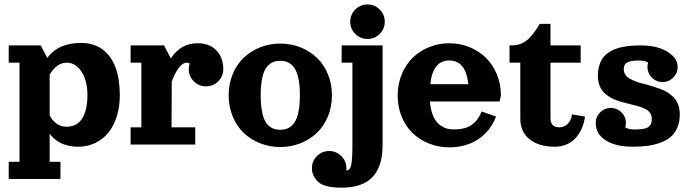

<svg xmlns="http://www.w3.org/2000/svg" viewBox="-20 -655 3130 870"><path d="M347.4 -460.4Q404.5 -460.4 444.3 -431.2Q484.1 -401.9 503.5 -349.4Q522.9 -296.9 522.9 -224.4Q522.9 -171.4 509.2 -127.4Q495.4 -83.5 470.6 -53.3Q445.8 -23.2 410.8 -6.7Q375.7 9.8 334 9.8Q313 9.8 294.4 6Q275.9 2.2 262.8 -3.4Q249.8 -9 238 -17.3Q226.3 -25.6 219.1 -33Q211.9 -40.3 205.1 -49.3V78.1H253.9V156.2H19.5V78.1H68.4V-371.1H19.5V-449.2H164.6L194.1 -392.3Q203.6 -405.8 215.8 -416.7Q264.2 -460.4 347.4 -460.4ZM205.1 -132.1Q232.9 -80.8 280.8 -80.8Q329.1 -80.8 352.7 -118.7Q376.2 -156.5 376.2 -226.1Q376.2 -258.8 368.5 -286.5Q360.8 -314.2 348 -332.5Q335.2 -350.8 318.6 -361Q302 -371.1 283.9 -371.1Q259.5 -371.1 240.6 -357.5Q221.7 -344 205.1 -317.4Z M571.8 -449.2H723.4L754.2 -389.9Q797.4 -459 876.5 -459Q929.4 -459 960.6 -426.4Q991.7 -393.8 991.7 -341.8Q991.7 -309.3 968.9 -286.5Q946 -263.7 913.6 -263.7Q881.1 -263.7 858.3 -286.5Q835.4 -309.3 835.4 -341.8Q835.4 -355 839.6 -367.2Q833 -371.1 825.7 -371.1Q809.3 -371.1 791.9 -349.7Q774.4 -328.4 758.3 -285.9L757.3 -78.1H864.7V0H571.8V-78.1H620.6V-371.1H571.8Z M1159.1 -440.7Q1201.9 -457.5 1250 -457.5Q1298.1 -457.5 1340.9 -440.7Q1383.8 -423.8 1415.5 -393.7Q1447.3 -363.5 1465.7 -319.3Q1484.1 -275.1 1484.1 -223.1Q1484.1 -171.1 1465.7 -127Q1447.3 -82.8 1415.5 -52.6Q1383.8 -22.5 1340.9 -5.6Q1298.1 11.2 1250 11.2Q1201.9 11.2 1159.1 -5.6Q1116.2 -22.5 1084.6 -52.6Q1053 -82.8 1034.5 -127Q1016.1 -171.1 1016.1 -223.1Q1016.1 -275.1 1034.5 -319.3Q1053 -363.5 1084.6 -393.7Q1116.2 -423.8 1159.1 -440.7ZM1250 -379.4Q1232.9 -379.4 1219.5 -374.5Q1206.1 -369.6 1194.8 -358.4Q1183.6 -347.2 1176.4 -329.3Q1169.2 -311.5 1165.2 -284.9Q1161.1 -258.3 1161.1 -223.1Q1161.1 -188 1165.2 -161.4Q1169.2 -134.8 1176.4 -116.9Q1183.6 -99.1 1194.8 -87.9Q1206.1 -76.7 1219.5 -71.8Q1232.9 -66.9 1250 -66.9Q1271.5 -66.9 1287.4 -75.1Q1303.2 -83.3 1315.1 -101.3Q1326.9 -119.4 1332.9 -149.9Q1338.9 -180.4 1338.9 -223.1Q1338.9 -265.9 1332.9 -296.4Q1326.9 -326.9 1315.1 -345Q1303.2 -363 1287.4 -371.2Q1271.5 -379.4 1250 -379.4Z M1590 -501.3Q1567.1 -524.2 1567.1 -556.6Q1567.1 -589.1 1590 -611.9Q1612.8 -634.8 1645.3 -634.8Q1677.7 -634.8 1700.6 -611.9Q1723.4 -589.1 1723.4 -556.6Q1723.4 -524.2 1700.6 -501.3Q1677.7 -478.5 1645.3 -478.5Q1612.8 -478.5 1590 -501.3ZM1406.5 150.9Q1393.3 131.3 1393.3 107.4Q1393.3 75 1416.1 52.1Q1439 29.3 1471.4 29.3Q1503.9 29.3 1526.7 52.1Q1549.6 75 1549.6 107.4Q1549.6 112.3 1549.1 117.2Q1555.2 116.9 1559.2 114.9Q1563.2 112.8 1566.9 106Q1570.6 99.1 1572.5 86.4Q1574.5 73.7 1575.7 52.5Q1576.9 31.2 1576.9 0V-371.1H1528.1V-449.2H1713.6V0Q1713.6 36.9 1707.5 66.4Q1701.4 95.9 1687.6 120.4Q1673.8 144.8 1652.5 161.1Q1631.1 177.5 1599.9 186.4Q1568.6 195.3 1528.1 195.3Q1491.7 195.3 1467.5 190.1Q1443.4 184.8 1429.8 175.5Q1416.3 166.3 1406.5 150.9Z M1928 -195.3Q1930.2 -167 1937.3 -144.8Q1944.3 -122.6 1954.5 -108.4Q1964.6 -94.2 1978 -85.1Q1991.5 -75.9 2005.6 -72.1Q2019.8 -68.4 2035.9 -68.4Q2087.4 -68.4 2116.3 -88.3Q2145.3 -108.2 2162.6 -149.7L2227.5 -127.2Q2218.8 -103.5 2205.2 -82.6Q2191.7 -61.8 2172.6 -44.2Q2153.6 -26.6 2130.2 -14Q2106.9 -1.5 2077.6 5.6Q2048.3 12.7 2015.9 12.7Q1967.8 12.7 1924.9 -4.2Q1882.1 -21 1850.5 -51.1Q1818.8 -81.3 1800.4 -125.5Q1782 -169.7 1782 -221.7Q1782 -273.7 1800.4 -318.4Q1818.8 -363 1850.5 -393.7Q1882.1 -424.3 1924.9 -441.7Q1967.8 -459 2015.9 -459Q2064 -459 2106.8 -441.7Q2149.7 -424.3 2181.3 -393.7Q2212.9 -363 2231.3 -318.4Q2249.8 -273.7 2249.8 -221.7L2243.7 -195.3ZM1929.7 -273.4H2102.1Q2095.7 -329.6 2074 -355.2Q2052.2 -380.9 2016.4 -380.9Q1998.5 -380.9 1984.4 -375.1Q1970.2 -369.4 1959 -356.8Q1947.8 -344.2 1940.3 -323.4Q1932.9 -302.5 1929.7 -273.4Z M2425.5 -546.9H2474.4V-449.2H2611.1V-371.1H2474.4V-117.2Q2474.4 -100.6 2483.8 -89.4Q2493.2 -78.1 2513.4 -78.1Q2536.1 -78.1 2552 -93.1Q2567.9 -108.2 2572 -136.7L2630.6 -127Q2627 -98.4 2616.6 -74.1Q2606.2 -49.8 2589.6 -30.9Q2573 -12 2548.5 -1.1Q2523.9 9.8 2493.9 9.8Q2420.9 9.8 2379.3 -24.3Q2337.6 -58.3 2337.6 -117.2V-371.1H2288.8V-449.2H2298.6Q2336.2 -449.2 2365 -470.7Q2393.8 -492.2 2425.5 -546.9Z M2813.2 -77.9Q2827.1 -68.4 2855.2 -68.4Q2880.4 -68.4 2896.1 -71.3Q2911.9 -74.2 2919.9 -80.9Q2928 -87.6 2930.7 -95.8Q2933.3 -104 2933.3 -117.2Q2933.3 -132.8 2925 -144Q2916.7 -155.3 2902.6 -162.1Q2888.4 -168.9 2870.1 -174.2Q2851.8 -179.4 2831.5 -184.2Q2811.3 -189 2791 -194.7Q2770.8 -200.4 2752.4 -209.8Q2734.1 -219.2 2720 -232.1Q2705.8 -244.9 2697.5 -265.4Q2689.2 -285.9 2689.2 -312.5Q2689.2 -336.9 2695.1 -356.9Q2700.9 -377 2710.7 -391Q2720.5 -405 2735.4 -415.5Q2750.2 -426 2766.5 -432.4Q2782.7 -438.7 2803.1 -442.6Q2823.5 -446.5 2842.5 -447.9Q2861.6 -449.2 2884 -449.2Q2932.9 -449.2 2969.4 -436.8Q3005.9 -424.3 3026.9 -403.3Q3038.1 -393.8 3044.3 -380.2Q3050.5 -366.7 3050.5 -351.6Q3050.5 -323.2 3030.5 -303.2Q3010.5 -283.2 2982.2 -283.2Q2953.9 -283.2 2933.8 -303.2Q2913.8 -323.2 2913.8 -351.6Q2913.8 -361.8 2916.7 -371.3Q2902.8 -380.9 2874.8 -380.9Q2840.3 -380.9 2823.4 -372.6Q2806.4 -364.3 2806.4 -341.8Q2806.4 -327.6 2813.5 -316.8Q2820.6 -305.9 2832.8 -299Q2845 -292 2861.2 -285.8Q2877.4 -279.5 2895.8 -275.3Q2914.1 -271 2933.3 -264.9Q2952.6 -258.8 2970.9 -252.4Q2989.3 -246.1 3005.5 -235.7Q3021.7 -225.3 3033.9 -212.4Q3046.1 -199.5 3053.2 -180.1Q3060.3 -160.6 3060.3 -136.7Q3060.3 -102.5 3049 -76.5Q3037.6 -50.5 3018.7 -34.4Q2999.8 -18.3 2971.7 -8.2Q2943.6 2 2913.3 5.9Q2883.1 9.8 2845.9 9.8Q2771 9.8 2725.2 -18.8Q2679.4 -47.4 2679.4 -97.7Q2679.4 -126 2699.5 -146Q2719.5 -166 2747.8 -166Q2776.1 -166 2796.1 -146Q2816.2 -126 2816.2 -97.7Q2816.2 -87.4 2813.2 -77.9Z"/></svg>

Font: Orelega One
Style: Regular
Weight: 400
Version: Version 1.1 ; ttfautohint (v1.8.3)